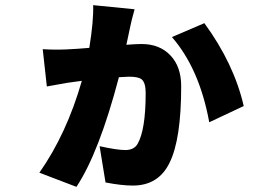

<svg xmlns="http://www.w3.org/2000/svg" viewBox="-20 -657 1040 746"><path d="M503 -621Q491 -578 487 -558L471 -483Q507 -486 530 -486Q600 -486 642 -442Q684 -398 684 -322Q684 -116 639 -25Q596 64 496 64Q453 64 390 52L367 -89Q435 -74 467 -74Q500 -74 514 -97Q546 -151 546 -296Q546 -336 530 -349Q517 -359 481 -359Q472 -359 442 -357Q365 -64 277 69L133 14Q239 -137 298 -343Q266 -339 240 -335L162 -321L146 -466Q191 -463 238 -465Q281 -467 327 -471Q344 -576 342 -637ZM774 -567Q889 -410 927 -245L793 -182Q755 -390 648 -513Z"/></svg>

Font: KaiGen Gothic KR Heavy
Style: Heavy
Weight: 900
Designer: Ryoko NISHIZUKA  (kana & ideographs); Paul D. Hunt (Latin, Greek & Cyrillic); Wenlong ZHANG  (bopomofo); Sandoll Communi
Foundry: Adobe Systems Incorporated
Version: Version 1.002 March 28, 2018